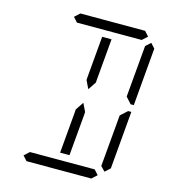

<svg xmlns="http://www.w3.org/2000/svg" viewBox="-140 -1113 1096 1226"><g transform="rotate(15 408.0 -500.0)"><path d="M204 -969 238 -1000H666L694 -969L660 -938H658H477H415H234H232ZM405 -108H343L367 -382L368 -400L404 -454L430 -400L429 -382ZM411 -892H473L449 -618L448 -600L412 -546L386 -600L387 -618ZM612 -31 578 0H150L122 -31L156 -62H158H339H401H582H584ZM649 -436 694 -477H715L682 -95L648 -64L619 -94ZM724 -936 752 -905 719 -523H698L661 -564L691 -906Z"/></g></svg>

Font: DSEG14 Classic Mini
Style: Light Italic
Weight: 300
Italic angle: -5°
Designer: Keshikan(Twitter:@keshinomi_88pro)
Version: Version 0.46